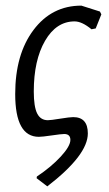

<svg xmlns="http://www.w3.org/2000/svg" viewBox="-20 -484 386 682"><path d="M148 178 110 149 111 143Q162 109 196 72Q230 35 230 13Q230 -8 208 -8Q198 -8 164 -3Q130 2 118 2Q34 2 34 -150Q34 -291 99 -377.5Q164 -464 269 -464L335 -443L340 -433L320 -383L305 -380Q271 -408 245 -408Q180 -408 140 -339Q100 -270 100 -159Q100 -105 112 -81Q124 -57 150 -57Q160 -57 194 -62.5Q228 -68 240 -68Q292 -68 292 -10Q292 67 148 178Z"/></svg>

Font: Alegreya Sans
Style: Italic
Weight: 400
Italic angle: -7°
Designer: Juan Pablo del Peral
Foundry: Huerta Tipografica
Version: Version 2.007